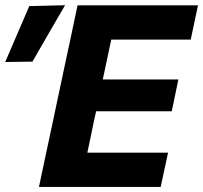

<svg xmlns="http://www.w3.org/2000/svg" viewBox="-76 -734 797 754"><path d="M77 0Q89 -57 100.5 -111Q112 -164.5 126.5 -232.5L177.5 -473Q192.5 -542.5 204.2 -597.8Q216 -653 228.5 -713H701.5L673 -578.5H361Q354.5 -548.5 347.8 -517Q341 -485.5 333.5 -449.5L327.5 -422H624.5L598.5 -297H301.5L293 -259Q286 -224 279.5 -193.5Q273 -163 267 -134.5H584L555 0ZM-55.5 -490.5Q-31.5 -546 -8 -601L39 -710L179.5 -713.5Q146.5 -656.5 114.5 -601.5Q82.5 -546 51.5 -492Z"/></svg>

Font: Heraclito
Style: Bold Italic
Weight: 700
Italic angle: -12°
Designer: Kostas Bartsokas (font) & Cristiano Sobral (main changes)
Foundry: Kostas Bartsokas (font) & Cristiano Sobral (main changes)
Version: Version 1.00;July 8, 2020;FontCreator 13.0.0.2655 64-bit